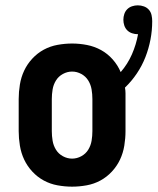

<svg xmlns="http://www.w3.org/2000/svg" viewBox="-20 -691 590 719"><path d="M250 8Q223 8 195.5 3Q168 -2 144 -15Q120 -28 101 -48.5Q82 -69 70.5 -93.5Q59 -118 54.5 -145.5Q50 -173 50 -200V-320Q50 -347 54.5 -374.5Q59 -402 70.5 -426.5Q82 -451 101 -471.5Q120 -492 144 -505Q168 -518 195.5 -523Q223 -528 250 -528Q278 -528 306 -522.5Q334 -517 358.5 -503.5Q383 -490 402 -468.5Q421 -447 432 -421Q458 -451 474 -487.5Q490 -524 497 -563H495Q485 -563 474.5 -566.5Q464 -570 456.5 -577.5Q449 -585 445.5 -595.5Q442 -606 442 -617Q442 -628 445.5 -638.5Q449 -649 456.5 -656.5Q464 -664 474.5 -667.5Q485 -671 496 -671Q508 -671 519 -667Q530 -663 537.5 -654.5Q545 -646 547.5 -634.5Q550 -623 550 -612Q550 -577 543.5 -543Q537 -509 524.5 -477Q512 -445 492.5 -416Q473 -387 448 -363Q450 -352 450 -341.5Q450 -331 450 -320V-200Q450 -173 445.5 -145.5Q441 -118 429.5 -93.5Q418 -69 399 -48.5Q380 -28 356 -15Q332 -2 304.5 3Q277 8 250 8ZM250 -97Q268 -97 284.5 -106Q301 -115 310.5 -130.5Q320 -146 323 -164Q326 -182 326 -200V-320Q326 -338 323 -356Q320 -374 310.5 -389.5Q301 -405 284.5 -414Q268 -423 250 -423Q232 -423 215.5 -414Q199 -405 189.5 -389.5Q180 -374 177 -356Q174 -338 174 -320V-200Q174 -182 177 -164Q180 -146 189.5 -130.5Q199 -115 215.5 -106Q232 -97 250 -97Z"/></svg>

Font: Iosevka SS18 Extrabold
Style: Regular
Weight: 800
Monospace: yes
Designer: Belleve Invis
Foundry: Belleve Invis
Version: Version 25.1.1; ttfautohint (v1.8.4)